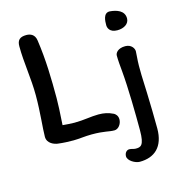

<svg xmlns="http://www.w3.org/2000/svg" viewBox="-121 -749 994 1061"><g transform="rotate(-15 376.0 -219.0)"><path d="M602 -642C565 -643 564 -597 564 -573C564 -559 572 -530 617 -530C655 -530 685 -549 685 -580C685 -625 641 -639 602 -642ZM123 -635C86 -635 70 -620 70 -585C70 -490 88 -398 88 -299C88 -200 77 -113 77 -65C77 -26 118 -12 137 -10C168 -6 198 -5 225 -5C258 -5 291 -11 330 -11C405 -11 424 0 458 0C481 0 500 -26 500 -52C500 -74 486 -85 479 -89C450 -103 426 -108 394 -108C352 -108 309 -98 256 -98C238 -98 210 -100 188 -102C193 -181 195 -220 195 -255C195 -364 193 -474 176 -590C171 -627 144 -635 123 -635ZM635 -434C593 -434 577 -411 577 -396C577 -369 580 -335 583 -305C592 -207 594 -57 594 36C594 125 573 128 545 128C533 128 523 122 509 122C495 122 482 135 482 155C482 181 523 204 548 204C633 204 689 156 689 51C689 -8 687 -89 685 -151C683 -220 677 -292 683 -361C684 -372 685 -384 685 -392C685 -408 670 -434 635 -434Z"/></g></svg>

Font: Itim
Style: Regular
Weight: 400
Designer: CadsonDemak Team
Foundry: Pablo Impallari
Version: Version 1.002;PS 001.002;hotconv 1.0.88;makeotf.lib2.5.64775